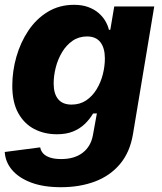

<svg xmlns="http://www.w3.org/2000/svg" viewBox="-21 -573 681 809"><path d="M235.8 215.8Q162.1 215.8 110.4 196.3Q58.6 176.8 30 143.3Q1.5 109.9 -1 67.4L148.4 47.9Q150.9 62.5 160.9 73.5Q170.9 84.5 189.7 90.8Q208.5 97.2 236.8 97.2Q292.5 97.2 327.1 70.8Q361.8 44.4 370.6 -3.9L387.2 -95.2L371.1 -94.7Q356.9 -70.3 335.9 -50.3Q314.9 -30.3 286.4 -18.8Q257.8 -7.3 219.2 -7.3Q165.5 -7.3 123 -29.5Q80.6 -51.8 55.7 -96.9Q30.8 -142.1 30.8 -211.4Q30.8 -273.4 48.1 -334Q65.4 -394.5 98.6 -444.1Q131.8 -493.7 180.4 -523.2Q229 -552.7 291 -552.7Q325.2 -552.7 350.8 -543.2Q376.5 -533.7 394.3 -518.3Q412.1 -502.9 422.9 -484.4Q433.6 -465.8 438 -447.3L443.8 -447.8L460.4 -545.9H628.9L539.1 -6.8Q526.4 68.4 484.9 117.9Q443.4 167.5 379.4 191.7Q315.4 215.8 235.8 215.8ZM280.3 -132.3Q315.9 -132.3 342.3 -150.1Q368.7 -168 386.2 -197Q403.8 -226.1 412.4 -260.3Q420.9 -294.4 420.9 -326.7Q420.9 -370.6 402.1 -395Q383.3 -419.4 345.7 -419.4Q311 -419.4 284.7 -401.1Q258.3 -382.8 240.5 -353Q222.7 -323.2 213.9 -288.6Q205.1 -253.9 205.1 -221.2Q205.1 -178.2 223.9 -155.3Q242.7 -132.3 280.3 -132.3Z"/></svg>

Font: Inter ExtraBold
Style: Italic
Weight: 800
Italic angle: -9.3988°
Designer: Rasmus Andersson
Foundry: rsms
Version: Version 4.001;git-66647c0bb